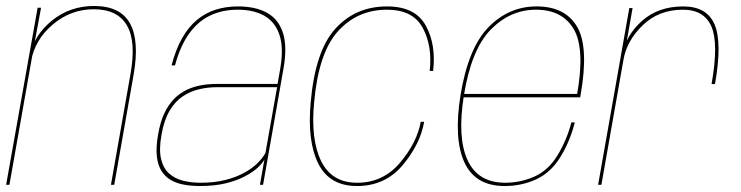

<svg xmlns="http://www.w3.org/2000/svg" viewBox="-24 -619 2482 643"><path d="M-3.5 0H7.5L89.5 -463.5L113.5 -593H102ZM347.5 0H358.5L423.5 -369Q443.5 -483.5 411 -541.2Q378.5 -599 291 -599Q210.5 -599 150.2 -550.2Q90 -501.5 78.5 -436.5L80 -413.5Q92.5 -486 152.8 -537Q213 -588 290 -588Q369.5 -588 401 -534Q432.5 -480 413 -371Z M645.5 4Q695 4 732.5 -5.2Q770 -14.5 796.8 -28.8Q823.5 -43 839.5 -58Q855.5 -73 861.5 -85L846.5 0H857L925 -387Q938.5 -462 923.8 -508.2Q909 -554.5 870.5 -576Q832 -597.5 773 -597.5Q732.5 -597.5 698 -586.5Q663.5 -575.5 635.2 -552Q607 -528.5 585.8 -491Q564.5 -453.5 550.5 -400H562Q580 -466 609.8 -507Q639.5 -548 680.2 -567.2Q721 -586.5 771.5 -586.5Q826.5 -586.5 862.5 -565.5Q898.5 -544.5 912.5 -500.2Q926.5 -456 914 -386L905.5 -338H703Q675.5 -338 649.8 -333.5Q624 -329 601 -318Q578 -307 559 -287.8Q540 -268.5 526.2 -239.2Q512.5 -210 505.5 -168.5Q498 -126 501.2 -96Q504.5 -66 516.8 -46.5Q529 -27 548.2 -16Q567.5 -5 592.2 -0.5Q617 4 645.5 4ZM648 -7Q616 -7 588.5 -14Q561 -21 541.8 -38.5Q522.5 -56 515.2 -87.5Q508 -119 517 -168.5Q525.5 -217 544 -248.2Q562.5 -279.5 588.2 -296.5Q614 -313.5 643.2 -320.2Q672.5 -327 702.5 -327H904L865 -107Q856 -90 838 -72.2Q820 -54.5 792.8 -39.8Q765.5 -25 729.5 -16Q693.5 -7 648 -7Z M1171.5 4Q1266 4 1324.8 -66.2Q1383.5 -136.5 1396.5 -211H1385Q1372.5 -141.5 1315.8 -74.2Q1259 -7 1172 -7Q1087 -7 1051.5 -79.5Q1016 -152 1028 -276.5Q1043 -443 1108.2 -514.8Q1173.5 -586.5 1272 -586.5Q1359 -586.5 1391.8 -525.5Q1424.5 -464.5 1415 -381.5H1426.5Q1437 -469.5 1401.8 -533.5Q1366.5 -597.5 1272 -597.5Q1167 -597.5 1099.2 -523Q1031.5 -448.5 1016.5 -276.5Q1004.5 -146 1042 -71Q1079.5 4 1171.5 4Z M1666 4 1668 -7Q1576.5 -7 1541.8 -82.8Q1507 -158.5 1529.5 -299Q1554.5 -454 1619.8 -520.2Q1685 -586.5 1771 -586.5Q1859.5 -586.5 1897.8 -520.8Q1936 -455 1908 -299L1914 -304.5H1525.5L1523.5 -293H1919Q1920 -298 1920.5 -301.5Q1948.5 -461 1908.8 -529.2Q1869 -597.5 1773 -597.5Q1680 -597.5 1612 -528Q1544 -458.5 1518 -299Q1495 -153.5 1531.5 -74.8Q1568 4 1666 4ZM1668 -7 1666 4Q1723 4 1771.8 -18.5Q1820.5 -41 1852.5 -92.8Q1884.5 -144.5 1901 -209H1889.5Q1874 -149.5 1843.2 -99Q1812.5 -48.5 1766 -27.8Q1719.5 -7 1668 -7Z M2359 -337.5H2370.5Q2395 -476 2369.2 -536.8Q2343.5 -597.5 2264 -597.5Q2180.5 -597.5 2126 -549Q2071.5 -500.5 2060 -434.5L2064 -419.5Q2075.5 -483.5 2129 -535Q2182.5 -586.5 2263 -586.5Q2334.5 -586.5 2358.8 -529.5Q2383 -472.5 2359 -337.5ZM1979 0H1990L2071.5 -461.5L2094.5 -592H2083.5Z"/></svg>

Font: Anybody UltraCondensed Thin Thin
Style: Italic
Weight: 250
Italic angle: -10°
Version: Version 1.111